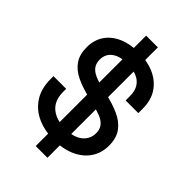

<svg xmlns="http://www.w3.org/2000/svg" viewBox="-269 -923 1146 1146"><g transform="rotate(45 304.5 -350.0)"><path d="M311 14Q232 14 171 -14Q110 -42 75.5 -96.5Q41 -151 41 -229V-254H148V-229Q148 -155 192.5 -118Q237 -81 311 -81Q386 -81 424 -112.5Q462 -144 462 -194Q462 -227 444.5 -248Q427 -269 394 -281.5Q361 -294 315 -305L278 -314Q211 -330 162 -353.5Q113 -377 86 -416Q59 -455 59 -516Q59 -578 89 -622Q119 -666 173 -690Q227 -714 300 -714Q373 -714 430.5 -689Q488 -664 521.5 -615Q555 -566 555 -492V-456H448V-492Q448 -537 429.5 -565Q411 -593 377.5 -606Q344 -619 300 -619Q236 -619 201 -592.5Q166 -566 166 -519Q166 -487 181.5 -466.5Q197 -446 227 -433Q257 -420 301 -410L338 -401Q406 -386 458 -362.5Q510 -339 539.5 -299Q569 -259 569 -196Q569 -133 537.5 -86Q506 -39 448 -12.5Q390 14 311 14ZM261 116V-816H360V116Z"/></g></svg>

Font: Space Grotesk Medium
Style: Regular
Weight: 500
Designer: Florian Karsten
Foundry: Florian Karsten
Version: Version 2.000